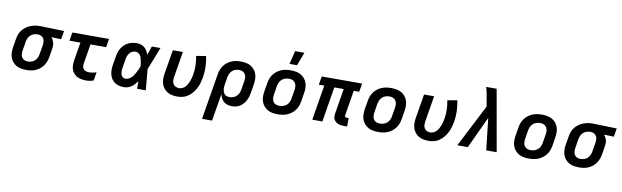

<svg xmlns="http://www.w3.org/2000/svg" viewBox="-53 -1401 7318 2258"><g transform="rotate(10 3606.0 -272.0)"><path d="M253 8Q220 8 189.5 2.5Q159 -3 133 -18Q107 -33 88 -56.5Q69 -80 59.5 -108.5Q50 -137 50 -169Q50 -201 55 -233L72 -333Q76 -360 86 -386.5Q96 -413 114 -436Q132 -459 155 -476.5Q178 -494 204.5 -505Q231 -516 258.5 -522Q286 -528 313 -528H331L612 -520L595 -419L477 -423Q489 -410 497 -394.5Q505 -379 510 -361.5Q515 -344 514 -325Q513 -306 510 -287L494 -187Q489 -160 479 -133Q469 -106 452 -82.5Q435 -59 412 -41Q389 -23 362.5 -11.5Q336 0 308 4Q280 8 253 8ZM253 -93Q275 -93 297 -100Q319 -107 336.5 -123Q354 -139 363.5 -160.5Q373 -182 376 -203L393 -303Q397 -325 396.5 -346.5Q396 -368 387.5 -386Q379 -404 361 -415Q343 -426 322 -427H307Q286 -427 265 -419Q244 -411 227 -395Q210 -379 201.5 -358.5Q193 -338 189 -317L173 -217Q169 -194 169.5 -171.5Q170 -149 180.5 -130.5Q191 -112 210.5 -102.5Q230 -93 253 -93Z M969 8Q940 8 913 3.5Q886 -1 862.5 -13Q839 -25 821 -44.5Q803 -64 794 -89Q785 -114 784.5 -141.5Q784 -169 788 -198L825 -419H694L711 -520H1149L1132 -419H945L906 -181Q903 -163 906 -145Q909 -127 921 -115Q933 -103 950 -98Q967 -93 986 -93Q1007 -93 1029 -97Q1051 -101 1073 -109L1056 -8Q1035 0 1012.5 4Q990 8 969 8Z M1421 8Q1390 8 1361.5 1.5Q1333 -5 1309.5 -21Q1286 -37 1270.5 -61Q1255 -85 1248 -113.5Q1241 -142 1241.5 -172Q1242 -202 1247 -233L1264 -333Q1268 -359 1276 -384Q1284 -409 1299 -432.5Q1314 -456 1334.5 -475Q1355 -494 1379.5 -506Q1404 -518 1430 -523Q1456 -528 1482 -528Q1508 -528 1531.5 -520Q1555 -512 1573 -496.5Q1591 -481 1603 -460Q1615 -439 1624 -416Q1633 -442 1642 -468Q1651 -494 1660 -520H1763Q1737 -453 1711 -385.5Q1685 -318 1657 -251Q1664 -188 1668.5 -125.5Q1673 -63 1679 0H1576Q1576 -23 1575.5 -45.5Q1575 -68 1575 -91Q1561 -71 1545 -53Q1529 -35 1509 -21Q1489 -7 1466 0.5Q1443 8 1421 8ZM1421 -93Q1440 -93 1458.5 -102.5Q1477 -112 1491.5 -126.5Q1506 -141 1517 -158.5Q1528 -176 1537.5 -193.5Q1547 -211 1555 -229.5Q1563 -248 1570 -266Q1569 -283 1566.5 -300Q1564 -317 1560.5 -334Q1557 -351 1552 -367Q1547 -383 1538 -396.5Q1529 -410 1514 -418.5Q1499 -427 1482 -427Q1462 -427 1442.5 -417.5Q1423 -408 1410.5 -391.5Q1398 -375 1391 -355.5Q1384 -336 1381 -317L1365 -217Q1362 -203 1361 -189.5Q1360 -176 1361 -162.5Q1362 -149 1365.5 -136.5Q1369 -124 1376.5 -114Q1384 -104 1396 -98.5Q1408 -93 1421 -93Z M2060 8Q2028 8 1997 2.5Q1966 -3 1940 -18Q1914 -33 1895.5 -56.5Q1877 -80 1867.5 -108.5Q1858 -137 1858 -169Q1858 -201 1863 -233L1911 -520H2031L1981 -217Q1977 -194 1977.5 -171.5Q1978 -149 1988 -130.5Q1998 -112 2018 -102.5Q2038 -93 2060 -93Q2080 -93 2100 -102.5Q2120 -112 2134.5 -128.5Q2149 -145 2159 -164Q2169 -183 2176.5 -202.5Q2184 -222 2189 -242Q2194 -262 2197 -282Q2207 -338 2204.5 -393.5Q2202 -449 2192 -501L2308 -521Q2321 -460 2323.5 -396Q2326 -332 2315 -266Q2309 -234 2300 -201.5Q2291 -169 2275.5 -138.5Q2260 -108 2238 -80Q2216 -52 2188 -31.5Q2160 -11 2126 -1.5Q2092 8 2060 8Z M2389 215 2480 -333Q2484 -360 2494 -387Q2504 -414 2521 -437.5Q2538 -461 2561.5 -479Q2585 -497 2611.5 -508.5Q2638 -520 2665.5 -524Q2693 -528 2720 -528Q2753 -528 2783.5 -522.5Q2814 -517 2840 -502Q2866 -487 2885.5 -463.5Q2905 -440 2914 -411.5Q2923 -383 2923.5 -351Q2924 -319 2918 -287L2902 -187Q2898 -163 2891 -139.5Q2884 -116 2872 -93.5Q2860 -71 2843.5 -51.5Q2827 -32 2805.5 -18Q2784 -4 2759.5 2Q2735 8 2711 8Q2684 8 2658 1Q2632 -6 2612 -22.5Q2592 -39 2580 -62.5Q2568 -86 2563 -112L2509 215ZM2661 -93Q2683 -93 2705 -100Q2727 -107 2744.5 -123Q2762 -139 2771.5 -160.5Q2781 -182 2784 -203L2801 -303Q2805 -326 2804 -348.5Q2803 -371 2792.5 -389.5Q2782 -408 2762.5 -417.5Q2743 -427 2720 -427Q2698 -427 2676 -420Q2654 -413 2637 -397Q2620 -381 2610.5 -359.5Q2601 -338 2597 -317L2583 -230Q2580 -214 2579 -198Q2578 -182 2580.5 -167Q2583 -152 2588.5 -137.5Q2594 -123 2604.5 -112.5Q2615 -102 2630 -97.5Q2645 -93 2661 -93Z M3256 8Q3224 8 3192.5 2.5Q3161 -3 3135 -17.5Q3109 -32 3089.5 -55.5Q3070 -79 3060 -108Q3050 -137 3050 -169Q3050 -201 3055 -233L3072 -333Q3076 -360 3086 -387Q3096 -414 3114 -438Q3132 -462 3156 -480Q3180 -498 3207 -509Q3234 -520 3262 -524Q3290 -528 3317 -528Q3349 -528 3380.5 -522.5Q3412 -517 3438.5 -502.5Q3465 -488 3484.5 -464.5Q3504 -441 3513.5 -412Q3523 -383 3523.5 -351Q3524 -319 3518 -287L3502 -187Q3497 -160 3487 -133Q3477 -106 3459 -82Q3441 -58 3417 -40Q3393 -22 3366.5 -11Q3340 0 3311.5 4Q3283 8 3256 8ZM3256 -93Q3278 -93 3301 -99.5Q3324 -106 3342.5 -122Q3361 -138 3371 -159.5Q3381 -181 3384 -203L3401 -303Q3405 -326 3403.5 -349Q3402 -372 3391 -390.5Q3380 -409 3360 -418Q3340 -427 3317 -427Q3295 -427 3272 -420.5Q3249 -414 3231 -398Q3213 -382 3203 -360.5Q3193 -339 3189 -317L3173 -217Q3169 -194 3170 -171Q3171 -148 3182 -129.5Q3193 -111 3213 -102Q3233 -93 3256 -93ZM3290 -600 3329 -759H3440L3380 -600Z M4085 8H4046Q4027 8 4009 5.5Q3991 3 3975.5 -4Q3960 -11 3946.5 -22.5Q3933 -34 3925.5 -49.5Q3918 -65 3917.5 -83.5Q3917 -102 3920 -120L3969 -419H3857L3788 0H3668L3737 -419H3672L3689 -520H4171L4154 -419H4089L4040 -120Q4039 -115 4039.5 -109.5Q4040 -104 4043.5 -100Q4047 -96 4052 -94.5Q4057 -93 4063 -93H4086Z M4456 8Q4424 8 4392.5 2.5Q4361 -3 4335 -17.5Q4309 -32 4289.5 -55.5Q4270 -79 4260 -108Q4250 -137 4250 -169Q4250 -201 4255 -233L4272 -333Q4276 -360 4286 -387Q4296 -414 4314 -438Q4332 -462 4356 -480Q4380 -498 4407 -509Q4434 -520 4462 -524Q4490 -528 4517 -528Q4549 -528 4580.5 -522.5Q4612 -517 4638.5 -502.5Q4665 -488 4684.5 -464.5Q4704 -441 4713.5 -412Q4723 -383 4723.5 -351Q4724 -319 4718 -287L4702 -187Q4697 -160 4687 -133Q4677 -106 4659 -82Q4641 -58 4617 -40Q4593 -22 4566.5 -11Q4540 0 4511.5 4Q4483 8 4456 8ZM4456 -93Q4478 -93 4501 -99.5Q4524 -106 4542.5 -122Q4561 -138 4571 -159.5Q4581 -181 4584 -203L4601 -303Q4605 -326 4603.5 -349Q4602 -372 4591 -390.5Q4580 -409 4560 -418Q4540 -427 4517 -427Q4495 -427 4472 -420.5Q4449 -414 4431 -398Q4413 -382 4403 -360.5Q4393 -339 4389 -317L4373 -217Q4369 -194 4370 -171Q4371 -148 4382 -129.5Q4393 -111 4413 -102Q4433 -93 4456 -93Z M5060 8Q5028 8 4997 2.5Q4966 -3 4940 -18Q4914 -33 4895.5 -56.5Q4877 -80 4867.5 -108.5Q4858 -137 4858 -169Q4858 -201 4863 -233L4911 -520H5031L4981 -217Q4977 -194 4977.5 -171.5Q4978 -149 4988 -130.5Q4998 -112 5018 -102.5Q5038 -93 5060 -93Q5080 -93 5100 -102.5Q5120 -112 5134.5 -128.5Q5149 -145 5159 -164Q5169 -183 5176.5 -202.5Q5184 -222 5189 -242Q5194 -262 5197 -282Q5207 -338 5204.5 -393.5Q5202 -449 5192 -501L5308 -521Q5321 -460 5323.5 -396Q5326 -332 5315 -266Q5309 -234 5300 -201.5Q5291 -169 5275.5 -138.5Q5260 -108 5238 -80Q5216 -52 5188 -31.5Q5160 -11 5126 -1.5Q5092 8 5060 8Z M5400 0 5660 -508 5647 -582Q5641 -621 5633.5 -659.5Q5626 -698 5615 -735H5740L5870 0H5745L5702 -380L5525 0Z M6256 8Q6224 8 6192.5 2.5Q6161 -3 6135 -17.5Q6109 -32 6089.5 -55.5Q6070 -79 6060 -108Q6050 -137 6050 -169Q6050 -201 6055 -233L6072 -333Q6076 -360 6086 -387Q6096 -414 6114 -438Q6132 -462 6156 -480Q6180 -498 6207 -509Q6234 -520 6262 -524Q6290 -528 6317 -528Q6349 -528 6380.5 -522.5Q6412 -517 6438.5 -502.5Q6465 -488 6484.5 -464.5Q6504 -441 6513.5 -412Q6523 -383 6523.5 -351Q6524 -319 6518 -287L6502 -187Q6497 -160 6487 -133Q6477 -106 6459 -82Q6441 -58 6417 -40Q6393 -22 6366.5 -11Q6340 0 6311.5 4Q6283 8 6256 8ZM6256 -93Q6278 -93 6301 -99.5Q6324 -106 6342.5 -122Q6361 -138 6371 -159.5Q6381 -181 6384 -203L6401 -303Q6405 -326 6403.5 -349Q6402 -372 6391 -390.5Q6380 -409 6360 -418Q6340 -427 6317 -427Q6295 -427 6272 -420.5Q6249 -414 6231 -398Q6213 -382 6203 -360.5Q6193 -339 6189 -317L6173 -217Q6169 -194 6170 -171Q6171 -148 6182 -129.5Q6193 -111 6213 -102Q6233 -93 6256 -93Z M6853 8Q6820 8 6789.5 2.5Q6759 -3 6733 -18Q6707 -33 6688 -56.5Q6669 -80 6659.5 -108.5Q6650 -137 6650 -169Q6650 -201 6655 -233L6672 -333Q6676 -360 6686 -386.5Q6696 -413 6714 -436Q6732 -459 6755 -476.5Q6778 -494 6804.5 -505Q6831 -516 6858.5 -522Q6886 -528 6913 -528H6931L7212 -520L7195 -419L7077 -423Q7089 -410 7097 -394.5Q7105 -379 7110 -361.5Q7115 -344 7114 -325Q7113 -306 7110 -287L7094 -187Q7089 -160 7079 -133Q7069 -106 7052 -82.5Q7035 -59 7012 -41Q6989 -23 6962.5 -11.5Q6936 0 6908 4Q6880 8 6853 8ZM6853 -93Q6875 -93 6897 -100Q6919 -107 6936.5 -123Q6954 -139 6963.5 -160.5Q6973 -182 6976 -203L6993 -303Q6997 -325 6996.5 -346.5Q6996 -368 6987.5 -386Q6979 -404 6961 -415Q6943 -426 6922 -427H6907Q6886 -427 6865 -419Q6844 -411 6827 -395Q6810 -379 6801.5 -358.5Q6793 -338 6789 -317L6773 -217Q6769 -194 6769.5 -171.5Q6770 -149 6780.5 -130.5Q6791 -112 6810.5 -102.5Q6830 -93 6853 -93Z"/></g></svg>

Font: Iosevka Extended Oblique
Style: Bold
Weight: 700
Width: 7
Italic angle: -9°
Monospace: yes
Designer: Belleve Invis
Foundry: Belleve Invis
Version: Version 32.5.0; ttfautohint (v1.8.4)